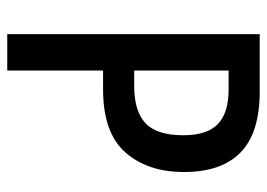

<svg xmlns="http://www.w3.org/2000/svg" viewBox="-126 -628 754 543"><g transform="rotate(90 251.5 -357.0)"><path d="M240 -714Q356 -714 411.5 -660Q467 -606 467 -500Q467 -397 411.5 -334Q356 -271 233 -271H180V0H77V-714ZM234 -626H180V-359H223Q295 -359 329 -391Q363 -423 363 -498Q363 -565 331.5 -595.5Q300 -626 234 -626Z"/></g></svg>

Font: Noto Sans Lao Condensed Medium
Style: Regular
Weight: 500
Width: 3
Designer: Monotype Design Team
Foundry: Monotype Imaging Inc.
Version: Version 2.003; ttfautohint (v1.8.4.7-5d5b)